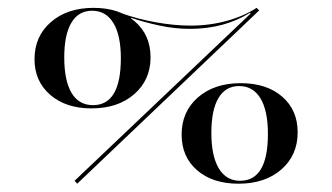

<svg xmlns="http://www.w3.org/2000/svg" viewBox="-20 -447 829 479"><path d="M172.6 11.3 166.1 4 620.2 -427.4 626.6 -421ZM208.1 -176.6Q144.4 -176.6 105.2 -210.5Q66.1 -244.4 66.1 -299.2Q66.1 -356.5 106.9 -391.9Q147.6 -427.4 213.7 -427.4Q277.4 -427.4 316.5 -393.5Q355.6 -359.7 355.6 -304Q355.6 -247.6 314.9 -212.1Q274.2 -176.6 208.1 -176.6ZM212.1 -184.7Q281.5 -184.7 281.5 -301.6Q281.5 -358.9 262.9 -389.5Q244.4 -420.2 209.7 -420.2Q175.8 -420.2 158.1 -390.3Q140.3 -360.5 140.3 -304Q140.3 -246 158.5 -215.3Q176.6 -184.7 212.1 -184.7ZM575 11.3Q510.5 11.3 471.8 -22.2Q433.1 -55.6 433.1 -111.3Q433.1 -168.5 473.8 -204Q514.5 -239.5 580.6 -239.5Q645.2 -239.5 683.9 -206Q722.6 -172.6 722.6 -116.9Q722.6 -59.7 681.9 -24.2Q641.1 11.3 575 11.3ZM579 4Q648.4 4 648.4 -112.9Q648.4 -171 629.8 -201.6Q611.3 -232.3 576.6 -232.3Q542.7 -232.3 525 -202.4Q507.3 -172.6 507.3 -115.3Q507.3 -58.1 525.8 -27Q544.4 4 579 4ZM454 -375Q416.1 -375 378.6 -383.1Q341.1 -391.1 307.3 -402.4L303.2 -396.8L283.9 -413.7Q321.8 -400 368.1 -391.5Q414.5 -383.1 455.6 -383.1Q502.4 -383.1 545.2 -394.8Q587.9 -406.5 620.2 -427.4L605.6 -411.3L604 -415.3Q571.8 -395.2 534.3 -385.1Q496.8 -375 454 -375Z"/></svg>

Font: Playfair 144pt SemiExpanded SemiBold
Style: Regular
Weight: 600
Width: 6
Designer: Claus Eggers Sørensen
Foundry: Claus Eggers Sørensen
Version: Version 2.203